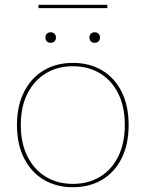

<svg xmlns="http://www.w3.org/2000/svg" viewBox="-20 -773 609 803"><path d="M285 -510Q354 -510 406.5 -479Q459 -448 488.5 -389.5Q518 -331 518 -250Q518 -169 488.5 -110.5Q459 -52 406.5 -21Q354 10 285 10Q216 10 163.5 -21Q111 -52 81 -110.5Q51 -169 51 -250Q51 -331 81 -389.5Q111 -448 163.5 -479Q216 -510 285 -510ZM285 -496Q221 -496 172 -466.5Q123 -437 95 -382Q67 -327 67 -250Q67 -174 95 -118.5Q123 -63 172 -33.5Q221 -4 285 -4Q349 -4 398 -33.5Q447 -63 474.5 -118.5Q502 -174 502 -250Q502 -327 474.5 -382Q447 -437 398 -466.5Q349 -496 285 -496ZM192 -638Q202 -638 208 -632Q214 -626 214 -616Q214 -606 208 -600Q202 -594 192 -594Q182 -594 176 -600Q170 -606 170 -616Q170 -626 176 -632Q182 -638 192 -638ZM376 -638Q386 -638 392 -632Q398 -626 398 -616Q398 -606 392 -600Q386 -594 376 -594Q366 -594 360 -600Q354 -606 354 -616Q354 -626 360 -632Q366 -638 376 -638ZM429 -753V-739H141V-753Z"/></svg>

Font: Work Sans Thin
Style: Regular
Weight: 250
Designer: Wei Huang
Foundry: Wei Huang
Version: Version 2.012